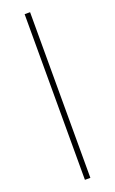

<svg xmlns="http://www.w3.org/2000/svg" viewBox="-171 -718 581 970"><g transform="rotate(-20 119.5 -232.5)"><path d="M105 -678.2V212.4H134.3V-678.2Z"/></g></svg>

Font: Estedad-FD VF
Style: Regular
Weight: 100
Designer: Amin Abedi
Version: Version 7.3